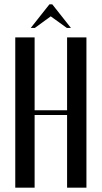

<svg xmlns="http://www.w3.org/2000/svg" viewBox="-20 -873 473 893"><path d="M141 -699V-360H292V-699H382V0H292V-338H141V0H51V-699ZM210 -853H223L310 -743H291L216 -797L142 -743H123Z"/></svg>

Font: Moniqa SemBd Heading
Style: Regular
Weight: 600
Designer: Rajesh Rajput
Foundry: Rajesh Rajput
Version: Version 1.000